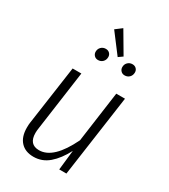

<svg xmlns="http://www.w3.org/2000/svg" viewBox="-210 -957 939 1067"><g transform="rotate(30 259.5 -423.5)"><path d="M70 -111Q70 -133 72 -144L126 -523H182L129 -143Q126 -125 126 -110Q126 -36 191 -36Q283 -36 361 -198L406 -523H462L388 0H342L356 -127Q322 -62 279.5 -25.5Q237 11 182 11Q129 11 99.5 -21Q70 -53 70 -111ZM258 -858 338 -722 311 -703 217 -827ZM190 -668Q190 -686 202 -698Q214 -710 232 -710Q247 -710 256.5 -700.5Q266 -691 266 -677Q266 -658 254 -646Q242 -634 224 -634Q209 -634 199.5 -644Q190 -654 190 -668ZM361 -668Q361 -686 373 -698Q385 -710 403 -710Q418 -710 427.5 -700.5Q437 -691 437 -677Q437 -658 425 -646Q413 -634 395 -634Q380 -634 370.5 -644Q361 -654 361 -668Z"/></g></svg>

Font: Fira Sans Condensed Light
Style: Italic
Weight: 300
Width: 3
Italic angle: -8°
Designer: Carrois Corporate & Edenspiekermann AG
Foundry: Carrois Corporate GbR & Edenspiekermann AG
Version: Version 4.203